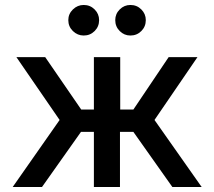

<svg xmlns="http://www.w3.org/2000/svg" viewBox="-20 -753 862 773"><path d="M31 0 220 -270 46 -523H162L307 -312H358V-523H464V-312H517L659 -523H775L602 -270L792 0H674L517 -222H463V0H358V-222H306L149 0ZM255 -672Q255 -697 273.5 -715Q292 -733 317 -733Q343 -733 361 -715Q379 -697 379 -672Q379 -646 361 -628Q343 -610 317 -610Q292 -610 273.5 -628Q255 -646 255 -672ZM444 -672Q444 -697 462 -715Q480 -733 505 -733Q531 -733 549 -715Q567 -697 567 -672Q567 -646 549 -628Q531 -610 505 -610Q480 -610 462 -628Q444 -646 444 -672Z"/></svg>

Font: Rising Sun Medium
Style: Regular
Weight: 500
Designer: Matt McInerney, Pablo Impallari, Rodrigo Fuenzalida (Raleway font), Stephen Hutchings (Greek), Cristiano Sobral (main ch
Foundry: The Rising Sun Project Authors
Version: Version 4.327; ttfautohint (v1.8.4.7-5d5b-dirty)